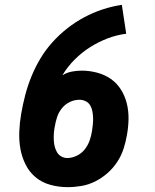

<svg xmlns="http://www.w3.org/2000/svg" viewBox="-20 -763 640 791"><path d="M258 8Q222 8 187.5 -1.5Q153 -11 127 -32.5Q101 -54 85.5 -85Q70 -116 64 -150Q58 -184 59.5 -221Q61 -258 67 -293Q74 -333 84 -371.5Q94 -410 109.5 -448Q125 -486 146.5 -522Q168 -558 196 -589Q224 -620 257 -646Q290 -672 326.5 -691.5Q363 -711 402 -724Q441 -737 482 -743L500 -624Q460 -619 422.5 -604.5Q385 -590 351 -568.5Q317 -547 287.5 -517.5Q258 -488 237 -453Q255 -464 275.5 -468Q296 -472 317 -472Q349 -472 380.5 -463.5Q412 -455 437 -437.5Q462 -420 478.5 -393.5Q495 -367 502.5 -336.5Q510 -306 509.5 -273Q509 -240 503 -207Q498 -178 489 -150Q480 -122 463 -96Q446 -70 422.5 -49.5Q399 -29 372 -15.5Q345 -2 316 3Q287 8 258 8ZM257 -112Q277 -112 296.5 -121.5Q316 -131 329 -147.5Q342 -164 349 -183.5Q356 -203 359 -223Q361 -237 362.5 -250.5Q364 -264 363.5 -278Q363 -292 360.5 -305Q358 -318 351.5 -329Q345 -340 333 -346Q321 -352 307 -352Q287 -352 268 -343Q249 -334 235.5 -317.5Q222 -301 215.5 -281.5Q209 -262 206 -243Q203 -229 202 -215Q201 -201 201.5 -187.5Q202 -174 205 -161Q208 -148 214.5 -136.5Q221 -125 232.5 -118.5Q244 -112 257 -112Z"/></svg>

Font: Iosevka Curly Slab HvExObl
Style: Regular
Weight: 900
Width: 7
Italic angle: -9°
Monospace: yes
Designer: Belleve Invis
Foundry: Belleve Invis
Version: Version 11.1.0; ttfautohint (v1.8.3)